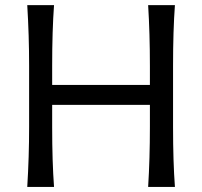

<svg xmlns="http://www.w3.org/2000/svg" viewBox="-20 -733 793 753"><path d="M658.7 -474.6V-235.4Q658.7 -98.6 666 0H561Q567.9 -110.8 567.9 -235.4V-321.8H184.6V-235.4Q184.6 -98.6 191.9 0H86.9Q94.2 -118.7 94.2 -235.4V-474.6Q94.2 -592.8 86.9 -712.9H191.9Q184.6 -612.8 184.6 -474.6V-399.9H567.9V-474.6Q567.9 -600.6 561 -712.9H666Q658.7 -612.8 658.7 -474.6Z"/></svg>

Font: Commissioner Flair
Style: Regular
Weight: 400
Designer: Kostas Bartsokas
Foundry: Kostas Bartsokas
Version: Version 1.000